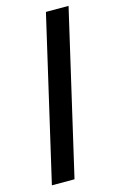

<svg xmlns="http://www.w3.org/2000/svg" viewBox="-111 -747 489 795"><g transform="rotate(-15 134.0 -350.0)"><path d="M9 0 171 -700H268L106 0Z"/></g></svg>

Font: Junicode VF
Style: Italic
Weight: 400
Italic angle: -11°
Designer: Peter S. Baker
Version: Version 2.209